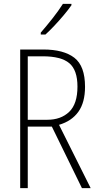

<svg xmlns="http://www.w3.org/2000/svg" viewBox="-20 -969 507 989"><path d="M203 -714Q308 -714 363 -671.5Q418 -629 418 -522Q418 -441 383.5 -393Q349 -345 284 -326L447 0H402L247 -317H123V0H84V-714ZM200 -679H123V-352H223Q294 -352 336.5 -393Q379 -434 379 -523Q379 -608 337 -643.5Q295 -679 200 -679ZM348 -942Q332 -919 308.5 -891Q285 -863 260 -836.5Q235 -810 214 -791H190V-801Q222 -838 251.5 -875.5Q281 -913 304 -949H348Z"/></svg>

Font: Noto Sans Khmer Condensed ExtraLight
Style: Regular
Weight: 200
Width: 3
Designer: Danh Hong and the Monotype Design Team
Foundry: Monotype Imaging Inc.
Version: Version 2.004; ttfautohint (v1.8.4.7-5d5b)